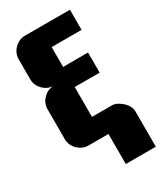

<svg xmlns="http://www.w3.org/2000/svg" viewBox="-216 -771 888 1041"><g transform="rotate(-30 228.0 -250.0)"><path d="M219 -125H344Q373 -125 405.5 -96Q438 -67 438 -31V188H250V0H125Q88 0 59.5 -28Q31 -56 31 -94V-281Q31 -319 59 -347Q87 -375 125 -375Q87 -375 59 -403Q31 -431 31 -469V-594Q31 -632 59 -660Q87 -688 125 -688H406V-562H219V-438H375V-312H219Z"/></g></svg>

Font: CostaRica
Style: Normal
Weight: 900
Version: Version 1.3